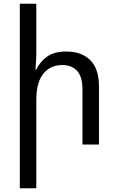

<svg xmlns="http://www.w3.org/2000/svg" viewBox="-20 -780 637 1036"><path d="M176 -760V-492Q176 -470 174.5 -449Q173 -428 171 -405H176Q195 -446 233.5 -474Q272 -502 337 -502Q421 -502 467.5 -455Q514 -408 514 -314V0H425V-297Q425 -365 396.5 -397Q368 -429 316 -429Q252 -429 214 -382.5Q176 -336 176 -241V236H87V-760Z"/></svg>

Font: Noto Sans Living
Style: Regular
Weight: 400
Designer: Monotype Design Team
Foundry: Monotype Imaging Inc.
Version: Version 2.013; ttfautohint (v1.8.4.7-5d5b)